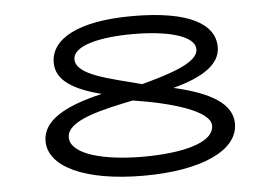

<svg xmlns="http://www.w3.org/2000/svg" viewBox="-48 -695 1095 769"><g transform="rotate(-5 500.0 -310.5)"><path d="M500 10C734 10 882 -59 882 -166C882 -248 793 -297 649 -330C769 -362 840 -408 840 -478C840 -569 740 -631 510 -631C290 -631 180 -567 180 -472C180 -402 247 -360 361 -331C209 -296 120 -244 120 -162C120 -59 264 10 500 10ZM526 -356C402 -389 263 -414 264 -479C265 -534 374 -559 506 -559C638 -559 754 -533 754 -476C754 -419 624 -383 526 -356ZM504 -66C352 -66 214 -99 214 -169C214 -239 362 -269 482 -294C644 -269 790 -224 790 -166C790 -96 658 -66 504 -66Z"/></g></svg>

Font: Inconsolata UltraExpanded
Style: Regular
Weight: 400
Width: 9
Monospace: yes
Designer: Raph Levien, Cyreal, Brenton Simpson
Foundry: Raph Levien, Cyreal, Google
Version: Version 3.100